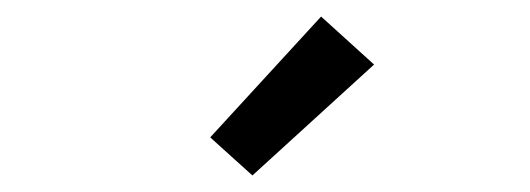

<svg xmlns="http://www.w3.org/2000/svg" viewBox="-20 -799 640 232"><path d="M285 -587 234 -633 368 -779 432 -721Z"/></svg>

Font: Iosevka Curly Slab Extended
Style: Regular
Weight: 400
Width: 7
Monospace: yes
Designer: Belleve Invis
Foundry: Belleve Invis
Version: Version 11.1.0; ttfautohint (v1.8.3)